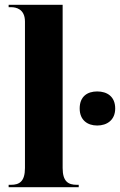

<svg xmlns="http://www.w3.org/2000/svg" viewBox="-20 -780 500 800"><path d="M16 0H308V-10H300C265 -10 241 -23 241 -80V-760H16V-750H27C46 -750 84 -743 84 -690V-80C84 -23 60 -10 26 -10H16ZM385 -257C426 -257 460 -280 460 -328C460 -378 426 -399 385 -399C344 -399 312 -378 312 -328C312 -280 344 -257 385 -257Z"/></svg>

Font: Noto Serif Display Condensed ExtraBold
Style: Regular
Weight: 800
Width: 3
Designer: Monotype Design Team
Foundry: Monotype Imaging Inc.
Version: Version 2.009